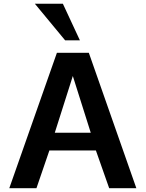

<svg xmlns="http://www.w3.org/2000/svg" viewBox="-20 -988 765 1008"><path d="M28.8 0 278.8 -710.9H446.3L695.8 0H553.2L483.4 -198.2H239.3L171.4 0ZM267.6 -291H456.5L362.3 -588.9ZM321.8 -776.4 163.1 -968.3H310.1L399.4 -776.4Z"/></svg>

Font: Comme SemiBold
Style: Regular
Weight: 600
Version: Version 1.000;gftools[0.9.27]